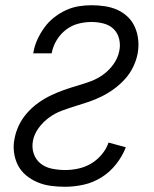

<svg xmlns="http://www.w3.org/2000/svg" viewBox="-20 -702 590 734"><path d="M229 12Q201 12 174.5 8.5Q148 5 124 -5Q100 -15 80 -31.5Q60 -48 48.5 -70.5Q37 -93 33.5 -120Q30 -147 36 -174Q41 -200 53 -224.5Q65 -249 84 -270.5Q103 -292 126 -308.5Q149 -325 174 -337Q199 -349 224.5 -358Q250 -367 276 -374.5Q302 -382 327.5 -391.5Q353 -401 375.5 -417.5Q398 -434 414.5 -457.5Q431 -481 436 -507Q441 -530 435.5 -553Q430 -576 414.5 -591Q399 -606 376.5 -612Q354 -618 330 -618Q305 -618 279.5 -611.5Q254 -605 232.5 -588.5Q211 -572 197 -549Q183 -526 178 -501V-498H107L108 -503Q112 -527 123 -551Q134 -575 149.5 -596.5Q165 -618 186.5 -635Q208 -652 232 -663Q256 -674 280.5 -678Q305 -682 330 -682Q356 -682 382 -678Q408 -674 430.5 -663.5Q453 -653 470 -636Q487 -619 496.5 -596.5Q506 -574 508.5 -548.5Q511 -523 506 -496Q501 -471 489 -446Q477 -421 458 -400Q439 -379 416.5 -362.5Q394 -346 369 -333.5Q344 -321 318.5 -312.5Q293 -304 267 -296Q241 -288 215.5 -278.5Q190 -269 167.5 -252.5Q145 -236 128 -213Q111 -190 106 -164Q101 -138 109 -114.5Q117 -91 135.5 -76.5Q154 -62 179 -57Q204 -52 230 -52Q254 -52 279.5 -57.5Q305 -63 328 -76.5Q351 -90 369 -111.5Q387 -133 395 -157L461 -139Q448 -105 424 -74.5Q400 -44 368 -24Q336 -4 300 4Q264 12 229 12Z"/></svg>

Font: Lode Term
Style: Italic
Weight: 400
Italic angle: -11°
Monospace: yes
Designer: Belleve Invis
Foundry: Belleve Invis
Version: Version 29.2.0